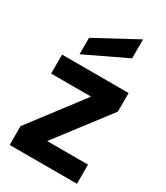

<svg xmlns="http://www.w3.org/2000/svg" viewBox="-187 -831 788 912"><g transform="rotate(30 206.5 -375.5)"><path d="M22 0V-103L242 -392H23V-496H388V-394L167 -105H391V0ZM94 -539V-629L320 -751V-647Z"/></g></svg>

Font: Rethink Sans
Style: Bold
Weight: 700
Designer: The Rethink Sans project authors (Hans Thiessen). DM Sans designed by Colophon Foundry.
Foundry: Rethink Communications LLC
Version: Version 1.001